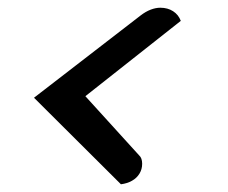

<svg xmlns="http://www.w3.org/2000/svg" viewBox="-20 -493 590 497"><path d="M293 -16 68 -240 344 -453Q357 -463 370 -468Q383 -473 395 -473Q414 -473 428 -464Q442 -455 448 -439L201 -244L340 -91Q348 -84 348 -69Q348 -55 341 -43.5Q334 -32 321.5 -25Q309 -18 293 -16Z"/></svg>

Font: Sansita Swashed Light Light
Style: Regular
Weight: 300
Version: Version 1.003